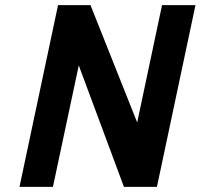

<svg xmlns="http://www.w3.org/2000/svg" viewBox="-20 -731 785 751"><path d="M56.2 0 207 -710.9H334L516.6 -252L613.8 -710.9H744.6L593.8 0H464.8L288.1 -475.1L187 0Z"/></svg>

Font: Tuffy
Style: BoldItalic
Weight: 700
Italic angle: -12°
Designer: Thatcher Ulrich, Karoly Barta, Michael Everson
Version: Version 001.271